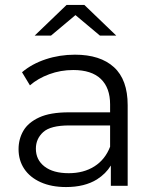

<svg xmlns="http://www.w3.org/2000/svg" viewBox="-20 -751 630 776"><path d="M247 5Q188 5 144.5 -14.5Q101 -34 78 -68.5Q55 -103 55 -148Q55 -189 74.5 -222.5Q94 -256 138.5 -276.5Q183 -297 258 -297H425V-329Q425 -396 387.5 -432Q350 -468 276 -468Q225 -468 179 -451Q133 -434 101 -406L69 -459Q109 -493 165 -511.5Q221 -530 283 -530Q385 -530 440.5 -479.5Q496 -429 496 -326V0H428V-82Q408 -49 372 -26Q322 5 247 5ZM425 -244H260Q184 -244 154.5 -217Q125 -190 125 -150Q125 -105 160 -78Q195 -51 258 -51Q318 -51 361.5 -78.5Q405 -106 425 -158ZM120 -607 249 -731H321L450 -607H384L285 -690L186 -607Z"/></svg>

Font: Modern
Style: Small
Weight: 400
Designer: Julieta Ulanovsky
Foundry: Julieta Ulanovsky
Version: Version 8.000